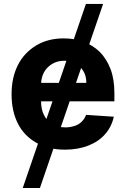

<svg xmlns="http://www.w3.org/2000/svg" viewBox="-20 -747 641 972"><path d="M415 -727.1H502L182.1 204.6H95.2ZM309.1 10.7Q225.1 10.7 164.6 -23.9Q102.1 -59.1 70.8 -121.1Q38.6 -184.1 38.6 -270Q38.6 -354.5 70.8 -418Q102.1 -480 163.6 -517.1Q222.7 -552.7 302.7 -552.7Q356.4 -552.7 403.8 -535.6Q450.7 -517.6 485.4 -483.9Q519.5 -449.2 539.6 -397.5Q559.1 -346.2 559.1 -275.4V-233.9H98.6V-327.6H417Q417 -361.8 402.8 -385.7Q387.7 -411.1 363.8 -425.3Q339.8 -439.5 305.2 -439.5Q271.5 -439.5 244.6 -423.8Q217.3 -407.2 203.1 -381.8Q189 -356 188 -322.8V-233.9Q188 -192.4 203.1 -163.6Q217.8 -134.3 245.6 -118.2Q273.4 -102.1 311.5 -102.1Q334.5 -102.1 357.4 -109.4Q378.9 -116.2 393.6 -130.9Q408.2 -145.5 416 -165.5L556.2 -156.2Q545.4 -106 512.7 -68.4Q480 -30.8 428.2 -10.3Q375 10.7 309.1 10.7Z"/></svg>

Font: My Font
Style: Bold
Weight: 500
Designer: Rasmus Andersson
Foundry: rsms
Version: Version 0.001